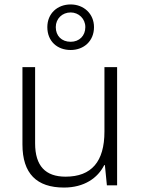

<svg xmlns="http://www.w3.org/2000/svg" viewBox="-20 -834 636 864"><path d="M298 -609C357 -609 403 -649 403 -712C403 -772 357 -814 298 -814C238 -814 193 -773 193 -712C193 -648 238 -609 298 -609ZM298 -646C257 -646 231 -673 231 -712C231 -750 260 -778 298 -778C334 -778 364 -750 364 -712C364 -673 337 -646 298 -646ZM507 -532H450V-242C450 -107 392 -39 275 -39C185 -39 138 -87 138 -189V-532H81V-184C81 -53 145 10 268 10C359 10 420 -33 449 -91H452L461 0H507Z"/></svg>

Font: Noto Sans Sinhala UI Light
Style: Regular
Weight: 300
Designer: Jelle Bosma - Monotype Design Team
Foundry: Monotype Imaging Inc.
Version: Version 2.006